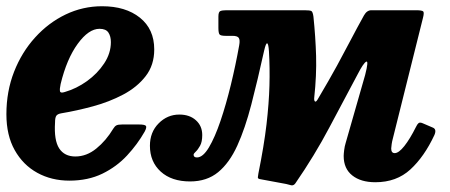

<svg xmlns="http://www.w3.org/2000/svg" viewBox="-26 -552 1406 600"><path d="M-6 -195Q-6 -266.5 18 -327.8Q42 -389 83.8 -435Q125.5 -481 179.2 -506.8Q233 -532.5 293 -532.5Q366.5 -532.5 411.2 -496.8Q456 -461 456 -397.5Q456 -348.5 429.2 -314Q402.5 -279.5 359 -256.5Q315.5 -233.5 264.8 -219.8Q214 -206 166 -198Q154 -196 150 -190.2Q146 -184.5 146 -169Q142.5 -113.5 159 -88.2Q175.5 -63 209.5 -63Q244.5 -63 275 -87.8Q305.5 -112.5 328 -150Q332.5 -157.5 337.8 -160.2Q343 -163 356 -163H408Q426 -163 429.8 -158.8Q433.5 -154.5 426 -140.5Q403.5 -101 371 -66Q338.5 -31 293.8 -9.2Q249 12.5 191 12.5Q135 12.5 90.5 -12Q46 -36.5 20 -82.8Q-6 -129 -6 -195ZM176.5 -264.5Q213 -275 245.8 -298.5Q278.5 -322 299.5 -353.8Q320.5 -385.5 320.5 -420.5Q320.5 -438.5 312.8 -450.2Q305 -462 285 -462Q251 -462 216.8 -415Q182.5 -368 163.5 -289.5Q160 -273.5 161.5 -266.8Q163 -260 176.5 -264.5Z M1295.5 -495 1201 -116.5Q1199.5 -111.5 1198 -101.8Q1196.5 -92 1196.5 -88Q1196.5 -73.5 1207.5 -73.5Q1220 -73.5 1237.5 -95.5Q1255 -117.5 1274 -155.5Q1278 -164 1282 -167.2Q1286 -170.5 1294.5 -167L1326 -153.5Q1339.5 -148.5 1331.5 -130Q1300 -62.5 1256.5 -22.5Q1213 17.5 1147 17.5Q1101.5 17.5 1074.8 -3.8Q1048 -25 1048 -64.5Q1048 -70.5 1049.5 -82.8Q1051 -95 1054 -104.5L1115 -317.5Q1127 -364 1118.2 -359.2Q1109.5 -354.5 1092 -320.5Q1049.5 -241 1003.2 -153.5Q957 -66 897 21Q891.5 28.5 884 27Q876.5 25.5 868.5 23L785 7.5Q779.5 6 779.8 2Q780 -2 781.5 -10Q799 -96.5 806.8 -163Q814.5 -229.5 816 -284.5Q817.5 -339.5 814.5 -391Q813 -415 809 -416.5Q805 -418 799.5 -394Q779 -301 759.5 -225.8Q740 -150.5 715.5 -96.8Q691 -43 655.8 -14Q620.5 15 568 15Q510 15 476.2 -15.8Q442.5 -46.5 442.5 -96.5Q442.5 -139 469.8 -166.5Q497 -194 534.5 -194Q566.5 -194 586.2 -176.2Q606 -158.5 606 -130Q606 -108.5 599.2 -96.5Q592.5 -84.5 585.8 -78.2Q579 -72 579 -68.5Q579 -60 589.5 -60Q608 -60 626.8 -91.2Q645.5 -122.5 663 -174Q680.5 -225.5 695.5 -287.2Q710.5 -349 721.5 -410.5Q724.5 -427 720.2 -433.5Q716 -440 700.5 -440H679Q663.5 -440 660 -444.5Q656.5 -449 656.5 -465V-500Q656.5 -514.5 662.2 -517.2Q668 -520 681.5 -520H925.5Q942.5 -520 947 -517.5Q951.5 -515 953.5 -500Q960 -437.5 961.8 -377.2Q963.5 -317 956 -247Q955 -238.5 958 -235.2Q961 -232 966.5 -241Q1003.5 -303.5 1027.5 -347.5Q1051.5 -391.5 1070.5 -428Q1089.5 -464.5 1111.5 -504Q1120.5 -520 1134.5 -520H1274Q1293.5 -520 1296.8 -516Q1300 -512 1295.5 -495Z"/></svg>

Font: Besley* Narrow
Style: Bold Italic
Weight: 700
Width: 4
Italic angle: -13°
Designer: Owen Earl
Foundry: indestructible type*
Version: Version 3.000; ttfautohint (v1.8.3)